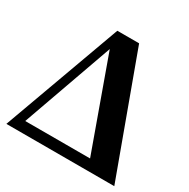

<svg xmlns="http://www.w3.org/2000/svg" viewBox="-156 -828 952 969"><g transform="rotate(30 319.5 -343.5)"><path d="M634.8 0H5.9L255.9 -687H382.8ZM459 -60.1 269 -587.9 81.1 -60.1Z"/></g></svg>

Font: Veleka
Style: Bold
Weight: 700
Designer: Stefan Peev, Context Ltd, 2016; SIL International, 1997-2014.
Foundry: Stefan Peev, Context Ltd, 2016
Version: Version 1.000